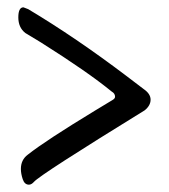

<svg xmlns="http://www.w3.org/2000/svg" viewBox="-20 -586 461 524"><path d="M73 -90Q66 -82 59 -82Q47 -82 42 -97Q37 -112 37 -125Q37 -150 56 -164Q104 -202 239 -284L287 -313Q294 -317 294 -322Q294 -331 285 -336Q219 -390 92 -470L49 -496Q30 -511 30 -538.5Q30 -566 44 -566L57 -561Q186 -484 326 -378L372 -343Q391 -330 391 -314Q391 -298 375 -285Q91 -110 73 -90Z"/></svg>

Font: Aladin
Style: Regular
Weight: 400
Designer: Angel Koziupa and Alejandro Paul
Foundry: Angel Koziupa and Alejandro Paul
Version: Version 1.000